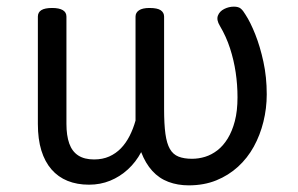

<svg xmlns="http://www.w3.org/2000/svg" viewBox="-20 -539 897 578"><path d="M248 17Q212 17 183.5 5.5Q155 -6 135 -29Q115 -52 104.5 -86Q94 -120 94 -166V-489Q94 -502 104.5 -508.5Q115 -515 137 -515Q158 -515 169 -508.5Q180 -502 180 -489V-166Q180 -131 188.5 -107Q197 -83 215.5 -71Q234 -59 263 -59Q289 -59 309 -68Q329 -77 344 -92.5Q359 -108 370 -129.5Q381 -151 388 -176V-489Q388 -501 398.5 -508Q409 -515 430 -515Q454 -515 464 -508Q474 -501 474 -489V-211Q474 -165 478 -136Q482 -107 491.5 -90.5Q501 -74 517.5 -67.5Q534 -61 558 -61Q578 -61 597.5 -67Q617 -73 634.5 -86.5Q652 -100 665.5 -122Q679 -144 687 -174.5Q695 -205 695 -246Q695 -284 689.5 -321Q684 -358 672.5 -393.5Q661 -429 642 -461Q631 -479 636 -492Q641 -505 655 -512Q669 -519 684 -519Q698 -519 705 -513Q712 -507 719 -495Q734 -472 748.5 -435.5Q763 -399 773 -353Q783 -307 783 -255Q783 -213 773 -172.5Q763 -132 744 -97.5Q725 -63 696.5 -37Q668 -11 631 4Q594 19 548 19Q515 19 487 8.5Q459 -2 438.5 -24.5Q418 -47 405 -81Q389 -51 365 -29Q341 -7 311.5 5Q282 17 248 17Z"/></svg>

Font: Playwrite HU
Style: Regular
Weight: 400
Designer: Veronika Burian, José Scaglione
Foundry: TypeTogether
Version: Version 1.002